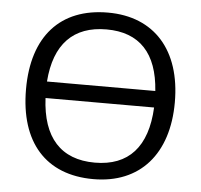

<svg xmlns="http://www.w3.org/2000/svg" viewBox="-52 -779 884 844"><g transform="rotate(5 390.0 -357.5)"><path d="M717.8 -357.9C717.8 -129.4 595.7 9.8 390.1 9.8C179.7 9.8 61 -124.5 61 -358.9C61 -591.3 180.2 -725.1 391.1 -725.1C596.2 -725.1 717.8 -586.9 717.8 -357.9ZM627.9 -399.9C616.7 -565.4 537.1 -650.9 391.1 -650.9C245.1 -650.9 162.1 -566.4 149.9 -399.9ZM149.9 -327.1C158.2 -153.3 240.2 -63 390.1 -63C539.1 -63 620.6 -152.8 628.9 -327.1Z"/></g></svg>

Font: OpenSansEmoji
Style: Regular
Weight: 400
Foundry: MorbZ
Version: Version 1.000;PS 001.000;hotconv 1.0.70;makeotf.lib2.5.58329